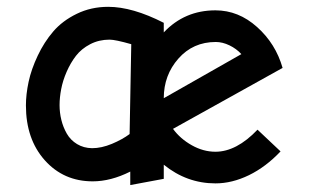

<svg xmlns="http://www.w3.org/2000/svg" viewBox="-20 -532 930 557"><path d="M605 0Q653.3 0 702.4 -23.9Q751.5 -47.9 793.9 -92.8L727.1 -155.8Q666 -91.8 605 -91.8Q569.8 -91.8 536.4 -110.6Q502.9 -129.4 481.9 -158.2L799.8 -335Q779.8 -405.3 725.8 -453.6Q671.9 -502 605 -502Q515.6 -502 455.1 -438V-465.8Q364.3 -512.2 293.9 -512.2Q244.1 -512.2 202.6 -491.9Q161.1 -471.7 134.5 -440.7Q107.9 -409.7 89.4 -370.4Q70.8 -331.1 63 -294.7Q55.2 -258.3 55.2 -226.1Q55.2 -128.4 109.9 -67.1Q164.6 -5.9 249 -5.9Q301.3 -5.9 357.9 -34.2V4.9L455.1 -13.2V-54.2Q522 0 605 0ZM297.9 -417Q314.5 -417 360.8 -403.8L356 -143.1Q335 -127.4 304.7 -114.7Q274.4 -102.1 247.1 -102.1Q222.7 -102.5 203.6 -114Q184.6 -125.5 173.8 -144.3Q163.1 -163.1 158 -184.1Q152.8 -205.1 152.8 -227.1Q152.8 -249 157.5 -273.4Q162.1 -297.9 173.3 -323.7Q184.6 -349.6 200.4 -370.1Q216.3 -390.6 241.7 -403.8Q267.1 -417 297.9 -417ZM455.1 -247.1Q455.1 -314 497.6 -362.1Q540 -410.2 606 -410.2Q625.5 -410.2 645.8 -400.4Q666 -390.6 680.2 -375Z"/></svg>

Font: Comic Neue Angular
Style: Bold
Weight: 700
Designer: Craig Rozynski
Foundry: Craig Rozynski
Version: Version 2.003